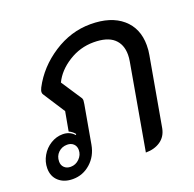

<svg xmlns="http://www.w3.org/2000/svg" viewBox="-110 -706 838 828"><g transform="rotate(-20 309.0 -292.0)"><path d="M157 -278 93 -377Q89 -382 89 -389Q89 -397 95 -409Q137 -489 217 -541Q297 -593 387 -593Q480 -593 532.5 -548Q585 -503 585 -425Q585 -401 581 -381L525 -65Q518 -29 490.5 -10Q463 9 423 9L492 -383Q495 -400 495 -414Q495 -462 465 -488.5Q435 -515 373 -515Q311 -515 258 -481.5Q205 -448 182 -400L242 -309Q247 -303 247 -294Q247 -290 245 -278L214 -103Q205 -53 170 -22Q135 9 89 9Q49 9 24.5 -13Q0 -35 0 -72Q0 -102 15.5 -129Q31 -156 57 -172Q83 -188 112 -188Q145 -188 165 -165L168 -169Q157 -183 141 -190ZM155 -101Q155 -118 144 -128.5Q133 -139 115 -139Q91 -139 74.5 -123Q58 -107 58 -82Q58 -65 69 -54.5Q80 -44 98 -44Q121 -44 138 -61Q155 -78 155 -101Z"/></g></svg>

Font: K2D
Style: Italic
Weight: 400
Italic angle: -10°
Designer: Katatrad Aksorn Co.,Ltd.
Foundry: Cadson Demak Co.,Ltd.
Version: Version 1.000; ttfautohint (v1.6)